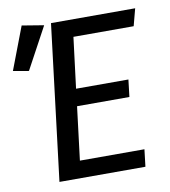

<svg xmlns="http://www.w3.org/2000/svg" viewBox="-80 -769 740 838"><g transform="rotate(-10 290.5 -350.5)"><path d="M286 -613 258 -388H490L481 -312H249L220 -76H506L497 0H116L200 -689H573L553 -613ZM0 -512 72 -701 169 -685 69 -500Z"/></g></svg>

Font: Yekcdsyqcyvpieeyorgstswgcgt
Style: Regular
Weight: 400
Italic angle: -8°
Designer: Carrois Corporate & Edenspiekermann
Foundry: Carrois Corporate GbR & Edenspiekermann AG
Version: Version 2.001